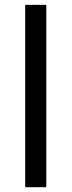

<svg xmlns="http://www.w3.org/2000/svg" viewBox="-20 -780 298 800"><path d="M172.9 0H85V-759.8H172.9Z"/></svg>

Font: NotoPenekeko
Style: Regular
Weight: 400
Designer: Monotype Design team
Foundry: Monotype Imaging Inc.
Version: Version 1.04